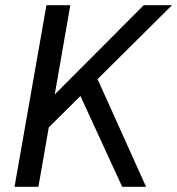

<svg xmlns="http://www.w3.org/2000/svg" viewBox="-20 -720 683 740"><path d="M356 -415 543 0H451L290 -350L168 -229L128 0H36L159 -700H251L191 -356L534 -700H643Z"/></svg>

Font: Sarabun
Style: Italic
Weight: 400
Italic angle: -10°
Designer: Suppakit Chalermlarp | Katatrad Co.,Ltd.
Foundry: Cadson Demak Co.,Ltd.
Version: Version 1.000; ttfautohint (v1.6)